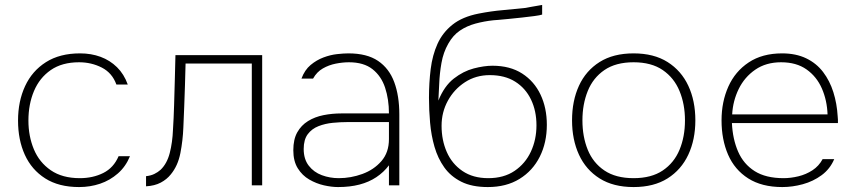

<svg xmlns="http://www.w3.org/2000/svg" viewBox="-20 -750 3465 777"><path d="M300 7Q218 7 163 -28Q108 -63 80.5 -123.5Q53 -184 53 -262Q53 -340 81.5 -401.5Q110 -463 166 -498.5Q222 -534 304 -534Q349 -534 387 -520Q425 -506 453.5 -478Q482 -450 497 -408H451Q434 -455 392 -476.5Q350 -498 300 -498Q231 -498 185.5 -466.5Q140 -435 117.5 -381.5Q95 -328 95 -262Q95 -199 117 -146Q139 -93 185.5 -61Q232 -29 303 -29Q356 -29 398 -50Q440 -71 460 -118H506Q489 -76 457 -48Q425 -20 385 -6.5Q345 7 300 7Z M571 4V-37Q590 -39 604.5 -46Q619 -53 630 -63Q656 -88 667 -131Q678 -174 680 -225Q683 -271 684.5 -323.5Q686 -376 687.5 -428.5Q689 -481 690 -527H1041V0H999V-493H731Q730 -447 728.5 -403.5Q727 -360 725.5 -318Q724 -276 722 -234Q720 -182 710 -130.5Q700 -79 671 -44Q655 -24 630.5 -11Q606 2 571 4Z M1348 7Q1322 7 1291 0Q1260 -7 1231.5 -23.5Q1203 -40 1185 -69Q1167 -98 1167 -142Q1167 -186 1183 -214.5Q1199 -243 1226.5 -260Q1254 -277 1289 -284Q1324 -291 1362 -291H1554Q1554 -348 1538.5 -395Q1523 -442 1487.5 -470Q1452 -498 1392 -498Q1367 -498 1339 -492.5Q1311 -487 1286.5 -473Q1262 -459 1247 -432H1200Q1213 -467 1237 -487Q1261 -507 1289 -517.5Q1317 -528 1344 -531Q1371 -534 1390 -534Q1465 -534 1510 -503.5Q1555 -473 1575.5 -417.5Q1596 -362 1596 -287V0H1554V-81Q1533 -53 1503 -33Q1473 -13 1434.5 -3Q1396 7 1348 7ZM1351 -29Q1400 -29 1446.5 -46Q1493 -63 1523.5 -98Q1554 -133 1554 -187V-256H1387Q1358 -256 1327 -253Q1296 -250 1269 -239.5Q1242 -229 1225.5 -207Q1209 -185 1209 -147Q1209 -106 1229.5 -79.5Q1250 -53 1282.5 -41Q1315 -29 1351 -29Z M1954 7Q1890 7 1847 -14.5Q1804 -36 1778 -72.5Q1752 -109 1738.5 -155.5Q1725 -202 1720.5 -253.5Q1716 -305 1716 -354Q1716 -415 1723 -471Q1730 -527 1750.5 -572.5Q1771 -618 1811 -650Q1851 -682 1917 -695Q1968 -705 2015 -709Q2062 -713 2107 -718Q2117 -720 2128 -722Q2139 -724 2151 -726Q2163 -728 2174 -730V-691Q2165 -688 2142.5 -685Q2120 -682 2092.5 -679Q2065 -676 2039.5 -673.5Q2014 -671 1996.5 -669.5Q1979 -668 1977 -668Q1939 -664 1904 -654.5Q1869 -645 1841 -626Q1813 -607 1794 -573Q1774 -538 1766.5 -495Q1759 -452 1757.5 -411.5Q1756 -371 1754 -343Q1778 -402 1816.5 -432Q1855 -462 1897 -473Q1939 -484 1973 -484Q2044 -484 2093 -452.5Q2142 -421 2167.5 -367Q2193 -313 2193 -245Q2193 -173 2164.5 -116Q2136 -59 2082.5 -26Q2029 7 1954 7ZM1956 -29Q2019 -29 2062.5 -58.5Q2106 -88 2128.5 -136.5Q2151 -185 2151 -243Q2151 -301 2129 -347Q2107 -393 2065 -419.5Q2023 -446 1962 -446Q1906 -446 1862 -417.5Q1818 -389 1792.5 -342.5Q1767 -296 1767 -241Q1767 -183 1788 -135Q1809 -87 1851.5 -58Q1894 -29 1956 -29Z M2544 7Q2462 7 2406.5 -28Q2351 -63 2323 -124Q2295 -185 2295 -263Q2295 -342 2323 -403Q2351 -464 2406.5 -499Q2462 -534 2544 -534Q2626 -534 2681.5 -499Q2737 -464 2765.5 -403Q2794 -342 2794 -263Q2794 -185 2765.5 -124Q2737 -63 2681.5 -28Q2626 7 2544 7ZM2544 -29Q2616 -29 2662 -60Q2708 -91 2730 -144Q2752 -197 2752 -263Q2752 -328 2730 -381.5Q2708 -435 2662 -466.5Q2616 -498 2544 -498Q2472 -498 2426 -466.5Q2380 -435 2358.5 -381.5Q2337 -328 2337 -263Q2337 -197 2358.5 -144Q2380 -91 2426 -60Q2472 -29 2544 -29Z M3146 7Q3063 7 3008 -28Q2953 -63 2926.5 -124Q2900 -185 2900 -263Q2900 -338 2927.5 -399.5Q2955 -461 3010 -497.5Q3065 -534 3145 -534Q3201 -534 3242.5 -514Q3284 -494 3311 -458.5Q3338 -423 3352.5 -377Q3367 -331 3370 -279Q3371 -272 3371 -265.5Q3371 -259 3371 -252H2942Q2945 -187 2967 -136.5Q2989 -86 3034 -57.5Q3079 -29 3151 -29Q3180 -29 3211 -36.5Q3242 -44 3268 -61Q3294 -78 3309 -106H3356Q3339 -66 3305 -41Q3271 -16 3229 -4.5Q3187 7 3146 7ZM2943 -287H3329Q3327 -344 3306 -392Q3285 -440 3244 -469Q3203 -498 3141 -498Q3080 -498 3036.5 -468Q2993 -438 2969.5 -390Q2946 -342 2943 -287Z"/></svg>

Font: Onest Thin
Style: Regular
Weight: 250
Designer: Dmitri Voloshin, Andrey Kudryavtsev
Foundry: Dmitri Voloshin, Andrey Kudryavtsev
Version: Version 1.000;gftools[0.9.33]